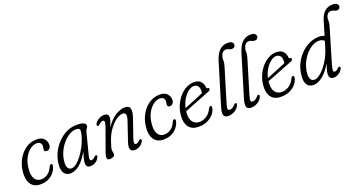

<svg xmlns="http://www.w3.org/2000/svg" viewBox="-37 -1370 3842 2026"><g transform="rotate(-20 1884.0 -357.0)"><path d="M272 -413Q235 -413 198.8 -387Q162.5 -361 136 -313.8Q109.5 -266.5 101.5 -203.5Q90.5 -121 114.8 -79.8Q139 -38.5 188 -38.5Q227.5 -38.5 262.5 -62.5Q297.5 -86.5 316.5 -136Q327 -155 339.5 -155Q346.5 -155 350.8 -148Q355 -141 350 -126.5Q343 -94.5 319.8 -63.5Q296.5 -32.5 257.2 -12Q218 8.5 163.5 8.5Q87 8.5 53.2 -47.2Q19.5 -103 34 -197.5Q44 -267 78.8 -325Q113.5 -383 166.2 -417.5Q219 -452 284 -452Q338 -452 365 -423.2Q392 -394.5 392 -356.5Q392 -329.5 378.5 -314.5Q365 -299.5 346 -299.5Q317.5 -299.5 318 -326.5Q318 -335.5 320.8 -345Q323.5 -354.5 323.5 -365.5Q323.5 -387 309.8 -400Q296 -413 272 -413Z M743.5 -102.5Q736 -73.5 739 -60.5Q742 -47.5 756 -47.5Q774.5 -47.5 798 -71Q811.5 -84 820 -79.5Q832.5 -74 821.5 -50.5Q808 -25 782 -8.2Q756 8.5 724.5 8.5Q677 8.5 677 -40.5Q677 -57 682.2 -82Q687.5 -107 704 -163.5Q656.5 -77 604 -34.2Q551.5 8.5 499 8.5Q454.5 8.5 430.8 -24.8Q407 -58 414 -127Q419.5 -188.5 446.5 -246.5Q473.5 -304.5 517.2 -350.8Q561 -397 616.5 -424.2Q672 -451.5 733.5 -451.5Q836 -451.5 834 -406Q833.5 -390.5 823.2 -380.2Q813 -370 808.5 -354.5ZM479.5 -135Q473.5 -85.5 487.2 -62Q501 -38.5 528 -38.5Q555.5 -38.5 585.8 -62.5Q616 -86.5 645.2 -125.5Q674.5 -164.5 698.5 -210.2Q722.5 -256 737.2 -300Q752 -344 754 -377Q755.5 -410 711.5 -410Q674 -410 635.5 -387.2Q597 -364.5 563.5 -325.8Q530 -287 507.5 -237.8Q485 -188.5 479.5 -135Z M939 -364.5Q932.5 -367.5 932 -376.2Q931.5 -385 938 -394.5Q955 -420.5 983.5 -435.8Q1012 -451 1041.5 -451Q1090.5 -451 1090.5 -407.5Q1090.5 -391.5 1083 -369Q1075.5 -346.5 1058.5 -302Q1111.5 -383.5 1169.8 -417.2Q1228 -451 1273 -451Q1325 -451 1332.2 -413.2Q1339.5 -375.5 1315 -307L1248 -113.5Q1225 -48 1255.5 -48Q1264.5 -48 1274 -52.8Q1283.5 -57.5 1297 -71.5Q1310.5 -83.5 1318 -79Q1331.5 -72 1319.5 -50Q1303 -22 1277.2 -6.8Q1251.5 8.5 1222 8.5Q1146.5 8.5 1182.5 -97L1252 -302Q1270 -354.5 1263.5 -375.5Q1257 -396.5 1229 -396.5Q1197.5 -396.5 1156.5 -368Q1115.5 -339.5 1077 -286.8Q1038.5 -234 1015 -160.5Q1000.5 -117 996.2 -100.8Q992 -84.5 992 -75Q992 -64 995.2 -52.8Q998.5 -41.5 998.5 -28.5Q998.5 -11.5 982.2 -1.5Q966 8.5 941 8.5Q916.5 8.5 911.8 -12.2Q907 -33 925 -80.5L1013 -325.5Q1027 -365 1025.5 -381Q1024 -397 1007.5 -397Q988 -397 963 -373Q948 -360 939 -364.5Z M1654.5 -413Q1617.5 -413 1581.2 -387Q1545 -361 1518.5 -313.8Q1492 -266.5 1484 -203.5Q1473 -121 1497.2 -79.8Q1521.5 -38.5 1570.5 -38.5Q1610 -38.5 1645 -62.5Q1680 -86.5 1699 -136Q1709.5 -155 1722 -155Q1729 -155 1733.2 -148Q1737.5 -141 1732.5 -126.5Q1725.5 -94.5 1702.2 -63.5Q1679 -32.5 1639.8 -12Q1600.5 8.5 1546 8.5Q1469.5 8.5 1435.8 -47.2Q1402 -103 1416.5 -197.5Q1426.5 -267 1461.2 -325Q1496 -383 1548.8 -417.5Q1601.5 -452 1666.5 -452Q1720.5 -452 1747.5 -423.2Q1774.5 -394.5 1774.5 -356.5Q1774.5 -329.5 1761 -314.5Q1747.5 -299.5 1728.5 -299.5Q1700 -299.5 1700.5 -326.5Q1700.5 -335.5 1703.2 -345Q1706 -354.5 1706 -365.5Q1706 -387 1692.2 -400Q1678.5 -413 1654.5 -413Z M2141 -132Q2136.5 -99.5 2111.2 -67Q2086 -34.5 2042.5 -13Q1999 8.5 1940 8.5Q1867.5 8.5 1832 -36Q1796.5 -80.5 1801.5 -156.5Q1804.5 -215.5 1826 -268.8Q1847.5 -322 1882.2 -363.2Q1917 -404.5 1960.2 -428Q2003.5 -451.5 2050.5 -451.5Q2100.5 -451.5 2125.8 -423.8Q2151 -396 2153.5 -354Q2155 -341.5 2165 -342.5Q2180 -344.5 2181.5 -330Q2183 -313.5 2159.5 -305Q2129 -293 2089 -277.2Q2049 -261.5 2007.2 -245Q1965.5 -228.5 1929 -214.2Q1892.5 -200 1869.5 -191Q1868.5 -183.5 1868 -175.5Q1863.5 -105 1890.5 -70.8Q1917.5 -36.5 1965.5 -36.5Q2006 -36.5 2045.2 -61.5Q2084.5 -86.5 2107.5 -138.5Q2119 -156 2130 -155.5Q2145 -154.5 2141 -132ZM2034.5 -413.5Q2004.5 -413.5 1972 -388.2Q1939.5 -363 1913.2 -320.2Q1887 -277.5 1875 -224.5Q1902 -235 1940 -250.5Q1978 -266 2018.2 -282.5Q2058.5 -299 2091 -313Q2094 -326 2094 -346Q2094 -377 2078.5 -395.2Q2063 -413.5 2034.5 -413.5Z M2527 -719.5Q2557.5 -719.5 2572.8 -707.8Q2588 -696 2588 -680Q2588 -664.5 2578 -654Q2568 -643.5 2550 -643.5Q2531 -643.5 2517.8 -651.8Q2504.5 -660 2484 -660Q2464.5 -660 2449.2 -645.2Q2434 -630.5 2427 -605.5Q2420 -582 2422 -558.8Q2424 -535.5 2412.5 -498.5L2299 -124Q2285 -79 2288 -63.5Q2291 -48 2309.5 -48Q2342 -48 2372.5 -86Q2381 -96 2389.5 -93Q2404 -88.5 2395 -67Q2382.5 -35.5 2347.5 -13.5Q2312.5 8.5 2272.5 8.5Q2231.5 8.5 2222.5 -19.8Q2213.5 -48 2233 -112L2372.5 -571Q2396.5 -649.5 2435.2 -684.5Q2474 -719.5 2527 -719.5Z M2783.5 -719.5Q2814 -719.5 2829.2 -707.8Q2844.5 -696 2844.5 -680Q2844.5 -664.5 2834.5 -654Q2824.5 -643.5 2806.5 -643.5Q2787.5 -643.5 2774.2 -651.8Q2761 -660 2740.5 -660Q2721 -660 2705.8 -645.2Q2690.5 -630.5 2683.5 -605.5Q2676.5 -582 2678.5 -558.8Q2680.5 -535.5 2669 -498.5L2555.5 -124Q2541.5 -79 2544.5 -63.5Q2547.5 -48 2566 -48Q2598.5 -48 2629 -86Q2637.5 -96 2646 -93Q2660.5 -88.5 2651.5 -67Q2639 -35.5 2604 -13.5Q2569 8.5 2529 8.5Q2488 8.5 2479 -19.8Q2470 -48 2489.5 -112L2629 -571Q2653 -649.5 2691.8 -684.5Q2730.5 -719.5 2783.5 -719.5Z M3066 -132Q3061.5 -99.5 3036.2 -67Q3011 -34.5 2967.5 -13Q2924 8.5 2865 8.5Q2792.5 8.5 2757 -36Q2721.5 -80.5 2726.5 -156.5Q2729.5 -215.5 2751 -268.8Q2772.5 -322 2807.2 -363.2Q2842 -404.5 2885.2 -428Q2928.5 -451.5 2975.5 -451.5Q3025.5 -451.5 3050.8 -423.8Q3076 -396 3078.5 -354Q3080 -341.5 3090 -342.5Q3105 -344.5 3106.5 -330Q3108 -313.5 3084.5 -305Q3054 -293 3014 -277.2Q2974 -261.5 2932.2 -245Q2890.5 -228.5 2854 -214.2Q2817.5 -200 2794.5 -191Q2793.5 -183.5 2793 -175.5Q2788.5 -105 2815.5 -70.8Q2842.5 -36.5 2890.5 -36.5Q2931 -36.5 2970.2 -61.5Q3009.5 -86.5 3032.5 -138.5Q3044 -156 3055 -155.5Q3070 -154.5 3066 -132ZM2959.5 -413.5Q2929.5 -413.5 2897 -388.2Q2864.5 -363 2838.2 -320.2Q2812 -277.5 2800 -224.5Q2827 -235 2865 -250.5Q2903 -266 2943.2 -282.5Q2983.5 -299 3016 -313Q3019 -326 3019 -346Q3019 -377 3003.5 -395.2Q2988 -413.5 2959.5 -413.5Z M3553.5 -51Q3539.5 -26 3513 -8.8Q3486.5 8.5 3457 8.5Q3406.5 8.5 3406.5 -44Q3406.5 -59 3412.2 -83.2Q3418 -107.5 3434.5 -158.5Q3386 -74.5 3332.5 -33Q3279 8.5 3227.5 8.5Q3182 8.5 3158 -26.2Q3134 -61 3142.5 -131.5Q3148 -195.5 3175.2 -253.2Q3202.5 -311 3245.8 -355.5Q3289 -400 3342.8 -425.5Q3396.5 -451 3455.5 -451Q3490 -451 3514 -438L3561 -595Q3598.5 -721.5 3706.5 -721.5Q3736 -721.5 3751.8 -709.8Q3767.5 -698 3767.5 -682.5Q3767.5 -667 3758.2 -656.8Q3749 -646.5 3732.5 -646.5Q3714.5 -646.5 3699.8 -654.8Q3685 -663 3665.5 -663Q3645 -663 3630.8 -649.5Q3616.5 -636 3611 -615.5Q3605 -594 3607.5 -573.8Q3610 -553.5 3600 -520.5L3487.5 -142Q3473 -93 3471.5 -70.2Q3470 -47.5 3489 -47.5Q3508 -47.5 3530.5 -72Q3535 -76.5 3541 -79.2Q3547 -82 3552 -79Q3565 -72.5 3553.5 -51ZM3206 -130.5Q3201.5 -87.5 3215.8 -64Q3230 -40.5 3256.5 -40.5Q3283.5 -40.5 3315 -63.5Q3346.5 -86.5 3377.8 -125Q3409 -163.5 3434.8 -211.8Q3460.5 -260 3475.5 -310.5L3499 -388.5Q3478 -411 3438 -411Q3399 -411 3360 -388Q3321 -365 3287.8 -325.5Q3254.5 -286 3232.5 -235.8Q3210.5 -185.5 3206 -130.5Z"/></g></svg>

Font: Fraunces 72pt SuperSoft Light
Style: Italic
Weight: 300
Italic angle: -16°
Version: Version 1.000;[b76b70a41]